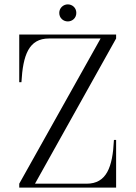

<svg xmlns="http://www.w3.org/2000/svg" viewBox="-20 -858 620 878"><path d="M68 0H511V-218H501C495 -93 467 -18 376 -18H140L511 -682V-700H68V-482H78C85 -607 112 -682 204 -682H440L68 -18ZM329 -799C329 -823 310 -838 290 -838C270 -838 251 -822 251 -799C251 -775 270 -760 290 -760C310 -760 329 -775 329 -799Z"/></svg>

Font: Sprat Condensed Light
Style: Regular
Weight: 300
Width: 3
Designer: Ethan Nakache
Foundry: Collletttivo
Version: Version 2.000;Glyphs 3.2 (3217)